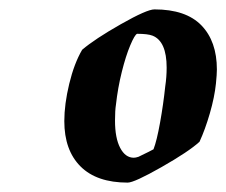

<svg xmlns="http://www.w3.org/2000/svg" viewBox="-20 -706 482 409"><path d="M117 -448Q117 -484 127.5 -527.5Q138 -571 155 -600Q182 -623 237.5 -654.5Q293 -686 309 -686Q376 -686 409 -652Q442 -618 442 -558Q442 -548 440 -528Q437 -499 427 -464.5Q417 -430 405 -404Q382 -383 324 -350Q266 -317 252 -317Q186 -317 151.5 -351.5Q117 -386 117 -448ZM275 -372Q288 -378 296.5 -382.5Q305 -387 307 -388Q314 -406 321 -445Q328 -484 332 -522Q335 -542 335 -562Q335 -618 305 -630Q295 -634 272 -634Q267 -632 257.5 -609.5Q248 -587 239.5 -553Q231 -519 227 -483Q225 -471 225 -449Q225 -412 236 -391Q247 -370 265 -370Q269 -370 275 -372Z"/></svg>

Font: Grenze SemiBold
Style: Italic
Weight: 600
Italic angle: -10°
Designer: Renata Polastri
Foundry: Omnibus-Type
Version: Version 1.002; ttfautohint (v1.8)